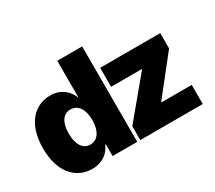

<svg xmlns="http://www.w3.org/2000/svg" viewBox="-131 -966 1380 1232"><g transform="rotate(-30 559.0 -350.0)"><path d="M242.2 6.8C318.4 6.8 368.2 -34.2 389.6 -86.9H394.5V0H577.1V-707H392.6V-438.5H389.6C369.1 -491.2 320.3 -537.1 240.2 -537.1C133.8 -537.1 32.2 -456.1 32.2 -264.6C32.2 -82 127.9 6.8 242.2 6.8ZM308.6 -134.8C253.9 -134.8 222.7 -184.6 222.7 -265.6C222.7 -345.7 253.9 -394.5 308.6 -394.5C364.3 -394.5 397.5 -345.7 397.5 -265.6C397.5 -185.5 364.3 -134.8 308.6 -134.8ZM599.6 0H1062.5V-141.6H837.9V-144.5L1053.7 -417V-530.3H608.4V-389.6H835.9V-386.7L599.6 -102.5Z"/></g></svg>

Font: Pretendard Black
Style: Regular
Weight: 900
Designer: Base glyphs from Inter by Rasmus Andersson; Hangeul glyphs from Noto Sans CJK(Source Han Sans) by Jang Soo-young and Kan
Foundry: Kil Hyung-jin
Version: Version 1.309;Glyphs 3.2 (3225)